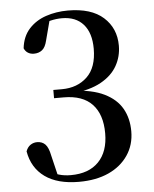

<svg xmlns="http://www.w3.org/2000/svg" viewBox="-54 -796 686 858"><g transform="rotate(-5 289.0 -367.5)"><path d="M266 16Q170 16 113.5 -24.5Q57 -65 44 -140Q51 -159 64.5 -168Q78 -177 94 -177Q117 -177 131 -162.5Q145 -148 152 -112L176 -12L132 -44Q156 -31 179.5 -24Q203 -17 232 -17Q313 -17 357 -62.5Q401 -108 401 -190Q401 -275 358 -320.5Q315 -366 230 -366H187V-403H225Q295 -403 339 -445Q383 -487 383 -571Q383 -642 349 -680.5Q315 -719 253 -719Q228 -719 202.5 -713Q177 -707 148 -693L199 -721L174 -626Q167 -596 152 -584Q137 -572 115 -572Q100 -572 88.5 -579Q77 -586 71 -600Q77 -653 107.5 -686.5Q138 -720 184 -735.5Q230 -751 282 -751Q387 -751 441.5 -702Q496 -653 496 -575Q496 -526 472.5 -484.5Q449 -443 399.5 -415.5Q350 -388 271 -380V-392Q360 -388 414 -361.5Q468 -335 493 -291Q518 -247 518 -189Q518 -128 486.5 -81.5Q455 -35 399 -9.5Q343 16 266 16Z"/></g></svg>

Font: Noto Serif KR SemiBold
Style: Regular
Weight: 600
Designer: Ryoko NISHIZUKA 西塚涼子 (kana & ideographs); Frank Grießhammer (Latin, Greek & Cyrillic); Wenlong ZHANG 张文龙 (bopomofo); San
Foundry: Adobe
Version: Version 2.003-H1;hotconv 1.1.1;makeotfexe 2.6.0